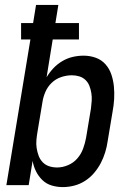

<svg xmlns="http://www.w3.org/2000/svg" viewBox="-20 -755 540 783"><path d="M236 8Q213 8 191 1.5Q169 -5 153 -20.5Q137 -36 127 -56Q117 -76 113 -99L97 0H6L104 -594H66V-661H115L127 -735H218L206 -661H302V-594H195L170 -440Q182 -460 198 -477Q214 -494 234.5 -506Q255 -518 277 -523Q299 -528 321 -528Q347 -528 370.5 -519.5Q394 -511 410 -493Q426 -475 434 -451.5Q442 -428 444.5 -402.5Q447 -377 445.5 -351Q444 -325 439 -299L419 -179Q416 -157 409 -134Q402 -111 391 -90Q380 -69 364 -50Q348 -31 327 -17.5Q306 -4 282.5 2Q259 8 236 8ZM213 -72Q235 -72 257.5 -81.5Q280 -91 295.5 -109Q311 -127 319 -149Q327 -171 331 -193L351 -313Q353 -328 354 -344Q355 -360 352.5 -375.5Q350 -391 344.5 -405Q339 -419 328.5 -429Q318 -439 303.5 -443.5Q289 -448 273 -448Q251 -448 229 -440.5Q207 -433 190.5 -417Q174 -401 165 -380Q156 -359 153 -338L133 -218Q130 -201 128.5 -184Q127 -167 129.5 -151Q132 -135 137.5 -120Q143 -105 154 -93.5Q165 -82 180.5 -77Q196 -72 213 -72Z"/></svg>

Font: Iosevka Curly Medium
Style: Italic
Weight: 500
Italic angle: -9°
Monospace: yes
Designer: Belleve Invis
Foundry: Belleve Invis
Version: Version 22.1.2; ttfautohint (v1.8.4)